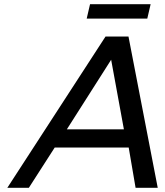

<svg xmlns="http://www.w3.org/2000/svg" viewBox="-20 -899 790 919"><path d="M629 0 596 -193H242L118 0H15L485 -724H595L735 0ZM512 -613 300 -280H573ZM395 -810 411 -879H701L685 -810Z"/></svg>

Font: Perun
Style: Italic
Weight: 400
Italic angle: -12°
Foundry: Copyright (c) Stefan Peev, Context Ltd, 2016
Version: Version 1.027